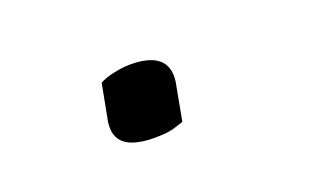

<svg xmlns="http://www.w3.org/2000/svg" viewBox="-36 -282 672 412"><g transform="rotate(-20 300.0 -76.0)"><path d="M333 -5Q324 -2 313 1.5Q302 5 289.5 6Q277 7 265 7Q236 7 216.5 0Q197 -7 188.5 -21.5Q180 -36 183 -59L199 -143Q210 -149 221.5 -152Q233 -155 245.5 -157Q258 -159 271 -159Q299 -159 317.5 -151.5Q336 -144 344 -129Q352 -114 349 -91Z"/></g></svg>

Font: Rec Mono Duotone
Style: Italic
Weight: 400
Italic angle: -10°
Monospace: yes
Version: Version 1.085; ttfautohint (v1.8.4.7-5d5b)